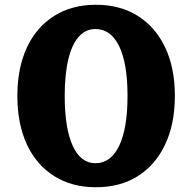

<svg xmlns="http://www.w3.org/2000/svg" viewBox="-20 -773 808 807"><path d="M383 14Q282 14 207.5 -33Q133 -80 93 -166Q53 -252 53 -370Q53 -487 93 -573Q133 -659 207.5 -706Q282 -753 383 -753Q485 -753 559.5 -706Q634 -659 674.5 -573Q715 -487 715 -370Q715 -252 674 -165.5Q633 -79 559 -32.5Q485 14 383 14ZM381 -87Q446 -87 481 -160.5Q516 -234 516 -370Q516 -506 481 -578.5Q446 -651 381 -651Q340 -651 311 -618.5Q282 -586 267 -523Q252 -460 252 -370Q252 -234 285.5 -160.5Q319 -87 381 -87Z"/></svg>

Font: Hahmlet ExtraBold
Style: Regular
Weight: 800
Designer: Minjoo Ham & Mark Frömberg
Foundry: hypertype
Version: Version 1.002